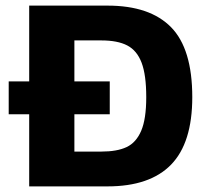

<svg xmlns="http://www.w3.org/2000/svg" viewBox="-20 -664 737 684"><path d="M84 -257H11V-374H84V-644H363Q514 -644 589.5 -567Q665 -490 665 -318Q665 -155 589.5 -77.5Q514 0 363 0H84ZM341 -124Q397 -124 431 -140Q465 -156 483 -198Q501 -240 501 -318Q501 -397 484.5 -440.5Q468 -484 433.5 -502Q399 -520 341 -520H245V-374H371V-257H245V-124Z"/></svg>

Font: Kanit SemiBold
Style: Regular
Weight: 600
Designer: Katatrad Team
Foundry: CadsonDemak
Version: Version 1.030